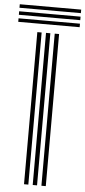

<svg xmlns="http://www.w3.org/2000/svg" viewBox="-111 -972 447 1006"><g transform="rotate(5 112.5 -469.0)"><path d="M147 0V-800H170V0ZM55.5 0V-800H78.2V0ZM101.2 0V-800H124V0ZM-48.8 -919V-937.5H274.2V-919ZM-48.8 -882V-900.5H274.2V-882ZM-48.8 -845V-863.5H274.2V-845Z"/></g></svg>

Font: Big Shoulders Inline Text
Style: Bold
Weight: 700
Designer: Patric King
Foundry: XO Type Co
Version: Version 1.000